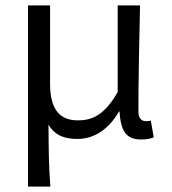

<svg xmlns="http://www.w3.org/2000/svg" viewBox="-20 -506 640 713"><path d="M84 187H167C161 107 161 58 160 -43C186 0 224 10 268 10C327 10 382 -23 422 -92H424C428 -14 453 12 504 12C524 12 540 9 551 4L540 -58C531 -56 527 -56 522 -56C506 -56 494 -66 494 -92C494 -208 497 -355 500 -486H417V-164C366 -75 319 -59 269 -59C197 -59 166 -106 166 -195V-486H84Z"/></svg>

Font: Hasklig
Style: Regular
Weight: 400
Monospace: yes
Designer: Paul D. Hunt, Teo Tuominen
Foundry: Adobe Systems Incorporated
Version: Version 2.030;PS 1.0;hotconv 16.6.51;makeotf.lib2.5.65220